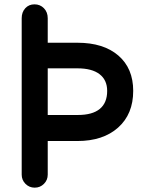

<svg xmlns="http://www.w3.org/2000/svg" viewBox="-20 -842 661 885"><path d="M594 -423Q594 -316 524.5 -254Q455 -192 337 -192H200V-37Q200 -12 182.5 5.5Q165 23 140 23Q115 23 97.5 5.5Q80 -12 80 -37V-758Q80 -786 96.5 -804Q113 -822 139 -822Q165 -822 182.5 -804Q200 -786 200 -758V-645H337Q457 -645 525.5 -586Q594 -527 594 -423ZM339 -312Q406 -312 440 -340Q474 -368 474 -423Q474 -473 439 -500Q404 -527 337 -527H200V-312Z"/></svg>

Font: Tsukimi Rounded
Style: Bold
Weight: 700
Designer: Takashi Funayama
Foundry: Takashi Funayama
Version: Version 1.032; ttfautohint (v1.8.3)